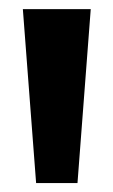

<svg xmlns="http://www.w3.org/2000/svg" viewBox="-20 -828 248 420"><path d="M59 -427.5 30 -808H178.5L149.5 -427.5Z"/></svg>

Font: Encode Sans Condensed
Style: Bold
Weight: 700
Width: 3
Designer: Multiple Designers
Foundry: Impallari Type
Version: Version 2.000